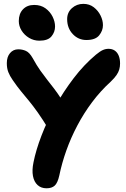

<svg xmlns="http://www.w3.org/2000/svg" viewBox="-20 -968 660 1003"><path d="M223 15.6Q194.8 15.6 176.4 -1.2Q158 -18 152.2 -48.5Q146.4 -79 155 -120.2Q167.6 -183.6 196.6 -259.3Q225.6 -335 268.5 -412.3Q311.4 -489.6 365.2 -560Q419 -630.4 481.2 -682.4Q502.8 -700.2 517.3 -706.6Q531.8 -713 546.8 -713Q565.8 -713 579.3 -703.9Q592.8 -694.8 600 -677.5Q607.2 -660.2 607.2 -636.6Q607.2 -619.8 603.1 -605.3Q599 -590.8 588.5 -575.5Q578 -560.2 558.2 -541.2Q505 -492.8 461.5 -434.7Q418 -376.6 384.2 -312.6Q350.4 -248.6 326.8 -182.5Q303.2 -116.4 289.8 -51.2Q281.2 -12.6 266 1.5Q250.8 15.6 223 15.6ZM292.2 -255.4Q274.4 -255.4 260.5 -263.4Q246.6 -271.4 237.8 -286.8Q203.2 -344 177.6 -380Q152 -416 131.3 -441.1Q110.6 -466.2 90.6 -490.3Q70.6 -514.4 46.4 -549.6Q31.2 -571.4 23.4 -591.3Q15.6 -611.2 15.6 -638.4Q15.6 -670.6 32.3 -690.5Q49 -710.4 75.6 -710.4Q96.8 -710.4 115.5 -702Q134.2 -693.6 150.6 -664.6Q172 -625.8 190.8 -599.3Q209.6 -572.8 226.9 -550.9Q244.2 -529 262.1 -505.7Q280 -482.4 299.7 -451.9Q319.4 -421.4 342.6 -375.6Q351.2 -359 351.6 -338.4Q352 -317.8 345.3 -298.9Q338.6 -280 325 -267.7Q311.4 -255.4 292.2 -255.4ZM431.4 -759Q389.2 -759 360 -790.1Q330.8 -821.2 330.8 -868Q330.8 -903 355.7 -925.4Q380.6 -947.8 415.2 -947.8Q447 -947.8 469.8 -930.2Q492.6 -912.6 505.2 -887.1Q517.8 -861.6 517.8 -836.6Q517.8 -807.8 498.1 -783.4Q478.4 -759 431.4 -759ZM186 -755.4Q156.4 -755.4 131.8 -770.2Q107.2 -785 92.7 -808.4Q78.2 -831.8 78.2 -858.2Q78.2 -896.4 100 -919.3Q121.8 -942.2 158.6 -942.2Q193.4 -942.2 217.6 -924.6Q241.8 -907 254.7 -881Q267.6 -855 267.6 -829.6Q267.6 -800.8 249 -778.1Q230.4 -755.4 186 -755.4Z"/></svg>

Font: Shantell Sans Light
Style: Regular
Weight: 300
Designer: Stephen Nixon, Anya Danilova, Shantell Martin
Foundry: Arrow Type
Version: Version 1.011;[c5ecc13dd]